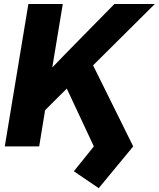

<svg xmlns="http://www.w3.org/2000/svg" viewBox="-20 -748 811 981"><path d="M4.4 0 125 -727.5H300.8L271 -547.9L247.1 -403.3Q277.3 -434.6 307.6 -465.8Q337.9 -497.1 368.7 -528.3L564.5 -727.5H771L455.6 -414.1L660.6 0L484.4 213.4L357.4 127L459.5 0L321.3 -295.4L210.4 -185.1L180.2 0Z"/></svg>

Font: Inter Display ExtraBold
Style: Italic
Weight: 800
Italic angle: -9.39999°
Designer: Rasmus Andersson
Foundry: rsms
Version: Version 4.000;git-a52131595